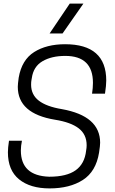

<svg xmlns="http://www.w3.org/2000/svg" viewBox="-20 -1037 641 1068"><path d="M444 -851ZM328 -851H256L368 -1017H444ZM256 11Q148 11 86 -39.5Q24 -90 24 -190Q24 -215 30 -254H102Q96 -225 96 -200Q96 -59 254 -54Q351 -54 401 -90Q451 -126 459 -199Q462 -215 462 -229Q462 -289 418 -323Q374 -357 286 -371Q79 -405 79 -554Q79 -569 84 -605Q101 -704 170 -747.5Q239 -791 342 -791Q571 -791 571 -589Q571 -562 564 -516H492Q497 -548 497 -576Q497 -726 343 -726Q267 -726 216.5 -696.5Q166 -667 157 -603Q156 -597 155 -591.5Q154 -586 153.5 -580.5Q153 -575 153 -566Q153 -510 196 -477Q239 -444 324 -430Q537 -392 537 -243Q537 -227 531 -188Q514 -83 441 -36Q368 11 256 11Z"/></svg>

Font: Tanohe Sans
Style: Italic
Weight: 400
Designer: Village Type and Design LLC & Cristiano Sobral
Foundry: Cooper Hewitt Smithsonian Design Museum
Version: Version 1.00;September 29, 2021;FontCreator 13.0.0.2655 64-b